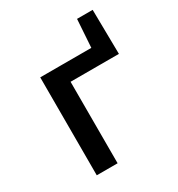

<svg xmlns="http://www.w3.org/2000/svg" viewBox="-149 -701 738 798"><g transform="rotate(-30 220.0 -302.0)"><path d="M84 0V-470H184V0ZM84 -391V-470H399L416 -391ZM324 -391 338 -604H413L416 -391Z"/></g></svg>

Font: Ysabeau SC SemiBold
Style: Regular
Weight: 600
Designer: Christian Thalmann (Catharsis Fonts)
Version: Version 2.001;gftools[0.9.30]; featfreeze: smcp